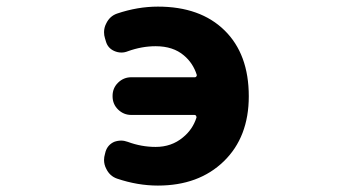

<svg xmlns="http://www.w3.org/2000/svg" viewBox="-20 -580 1040 592"><path d="M466.8 -7.8Q404.3 -7.8 340.8 -29.3Q318.4 -37.1 307.6 -59.6Q300.8 -72.3 300.8 -86.9Q300.8 -95.7 303.7 -105.5L305.7 -113.3Q312.5 -133.8 332 -142.6Q342.8 -146.5 353.5 -146.5Q363.3 -146.5 374 -142.6Q416 -127 460 -127Q508.8 -127 543.9 -156.2Q574.2 -180.7 585.9 -217.8Q585.9 -220.7 584.5 -223.1Q583 -225.6 580.1 -225.6H384.8Q361.3 -225.6 344.2 -242.2Q327.1 -258.8 327.1 -283.2V-284.2Q327.1 -308.6 344.2 -325.2Q361.3 -341.8 384.8 -341.8H581.1Q584 -341.8 585.4 -344.2Q586.9 -346.7 586.9 -348.6Q575.2 -385.7 546.9 -409.2Q513.7 -437.5 460 -437.5Q417 -437.5 374 -421.9Q364.3 -418 354.5 -418Q342.8 -418 332 -422.9Q312.5 -431.6 306.6 -452.1L303.7 -461.9Q300.8 -470.7 300.8 -480.5Q300.8 -495.1 307.6 -507.8Q318.4 -530.3 340.8 -538.1Q404.3 -559.6 466.8 -559.6Q597.7 -559.6 672.4 -486.3Q747.1 -413.1 747.1 -283.2Q747.1 -157.2 669.9 -82.5Q592.8 -7.8 466.8 -7.8Z"/></svg>

Font: Rounded Mgen+ 1mn bold
Style: Bold
Weight: 700
Designer: [Source Han Sans]
Ryoko NISHIZUKA  (kana & ideographs); Paul D. Hunt (Latin, Greek & Cyrillic); Wenlong ZHANG  (bopomofo
Version: Version 1.059.20150602